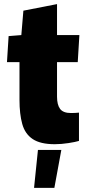

<svg xmlns="http://www.w3.org/2000/svg" viewBox="-20 -691 431 936"><path d="M247 12Q177 12 139.5 -13Q102 -38 88.5 -86.5Q75 -135 75 -204V-388H14L22 -515L84 -520L94 -639L258 -671V-520H367L359 -388H258V-220Q258 -180 273 -160Q288 -140 326 -140Q348 -140 365 -142V-4Q349 1 314 6.5Q279 12 247 12ZM165 40H279L245 225H146Z"/></svg>

Font: Murecho ExtraBold
Style: Regular
Weight: 800
Designer: Neil Summerour
Foundry: Positype
Version: Version 1.010; ttfautohint (v1.8.3)